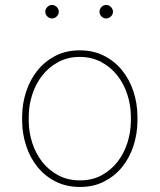

<svg xmlns="http://www.w3.org/2000/svg" viewBox="-20 -740 640 770"><path d="M68.8 -274.4Q69.3 -325.2 85 -372.8Q100.6 -420.4 129.9 -457Q159.2 -493.7 201.9 -515.9Q244.6 -538.1 299.8 -538.1Q355 -538.1 397.7 -516.1Q440.4 -494.1 470 -457.5Q499.5 -420.9 515.1 -373.3Q530.8 -325.7 531.2 -274.4V-253.9Q530.8 -203.1 515.4 -155.5Q500 -107.9 470.7 -71.3Q441.4 -34.7 398.7 -12.5Q356 9.8 300.8 9.8Q245.6 9.8 202.6 -12.2Q159.7 -34.2 130.1 -70.8Q100.6 -107.4 85 -155Q69.3 -202.6 68.8 -253.9ZM95.2 -253.9Q95.7 -209 109.6 -166.3Q123.5 -123.5 149.7 -90.3Q175.8 -57.1 213.9 -36.9Q252 -16.6 300.8 -16.6Q349.6 -16.6 387.2 -36.9Q424.8 -57.1 450.9 -90.6Q477.1 -124 490.7 -166.5Q504.4 -209 504.9 -253.9V-274.4Q504.4 -318.8 490.5 -361.6Q476.6 -404.3 450.4 -437.5Q424.3 -470.7 386.2 -491.2Q348.1 -511.7 299.8 -511.7Q251.5 -511.7 213.6 -491.2Q175.8 -470.7 149.7 -437.5Q123.5 -404.3 109.6 -361.6Q95.7 -318.8 95.2 -274.4ZM161.6 -692.9Q161.6 -703.6 169.7 -711.9Q177.7 -720.2 188.5 -720.2Q199.2 -720.2 207.5 -711.9Q215.8 -703.6 215.8 -692.9Q215.8 -682.1 207.5 -674.1Q199.2 -666 188.5 -666Q177.7 -666 169.7 -674.1Q161.6 -682.1 161.6 -692.9ZM378.9 -692.9Q378.9 -703.6 387 -711.9Q395 -720.2 405.8 -720.2Q416.5 -720.2 424.8 -711.9Q433.1 -703.6 433.1 -692.9Q433.1 -682.1 424.8 -674.1Q416.5 -666 405.8 -666Q395 -666 387 -674.1Q378.9 -682.1 378.9 -692.9Z"/></svg>

Font: TypoPRO Roboto Mono
Style: Regular
Weight: 250
Designer: Google
Version: Version 2.000986; 2015; ttfautohint (v1.3)